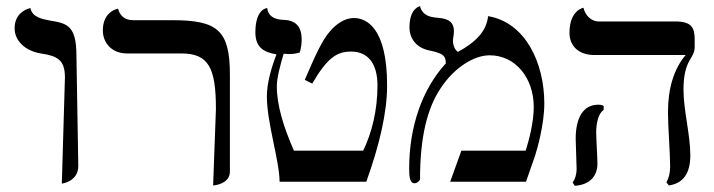

<svg xmlns="http://www.w3.org/2000/svg" viewBox="-20 -585 2298 618"><path d="M179 6C179 6 232 0 232 -51L226 -406C226 -504 195 -510 140 -519C119 -523 83 -529 78 -559C78 -559 27 -550 27 -494C27 -453 62 -421 111 -413C164 -405 189 -393 189 -336Z M666 12C666 12 720 9 720 -33V-344C720 -487 681 -520 535 -520H409C382 -520 366 -534 360 -557C360 -557 311 -550 311 -487C311 -446 341 -413 388 -413H563C651 -413 675 -368 675 -234Z M870 -410C853 -366 839 -317 839 -275C839 -189 879 -71 880 0H1159C1201 -117 1226 -222 1226 -310C1226 -495 1160 -527 1119 -527C1090 -527 1062 -508 1042 -484C1016 -455 993 -402 961 -328L985 -316C1034 -400 1065 -419 1110 -419C1164 -419 1195 -381 1195 -310C1195 -230 1177 -158 1149 -100H926C893 -176 871 -245 871 -308C871 -334 882 -375 893 -412C899 -412 905 -411 911 -411C923 -411 935 -413 945 -416C949 -430 951 -444 951 -458C951 -499 932 -520 893 -521C860 -522 843 -535 840 -559C840 -559 802 -558 802 -481C802 -432 829 -417 870 -410Z M1551 -533C1546 -483 1509 -448 1454 -418C1444 -424 1438 -440 1438 -453C1438 -466 1441 -468 1441 -485C1441 -522 1411 -526 1386 -528C1366 -530 1340 -534 1332 -565C1332 -565 1298 -560 1298 -497C1298 -462 1319 -432 1360 -423C1404 -414 1415 -407 1415 -381C1339 -298 1297 -178 1297 -42C1297 -14 1300 5 1314 5C1323 5 1332 -4 1332 -9C1332 -143 1355 -237 1399 -302C1442 -367 1505 -407 1556 -407C1640 -407 1698 -333 1698 -241C1698 -191 1683 -135 1672 -100H1465L1429 0H1673L1702 -83C1709 -104 1732 -185 1732 -252C1732 -383 1671 -513 1551 -533Z M1899 -159C1899 -191 1907 -221 1923 -231V-244C1918 -247 1912 -248 1906 -248C1857 -248 1833 -206 1833 -138C1833 -119 1836 -59 1836 -41C1836 -25 1831 -7 1823 2L1830 13C1879 10 1903 -19 1903 -58C1903 -77 1899 -140 1899 -159ZM2180 -296C2180 -396 2216 -394 2216 -434V-458C2216 -496 2206 -516 2153 -516H1907C1882 -516 1863 -537 1858 -560C1858 -560 1813 -553 1813 -479C1813 -438 1842 -408 1892 -408H2187C2149 -363 2130 -301 2130 -223C2130 -181 2137 -91 2137 -49C2137 -29 2133 -12 2125 2L2133 12C2179 5 2202 -27 2202 -85C2202 -151 2180 -230 2180 -296Z"/></svg>

Font: Libertinus Serif Display
Style: Regular
Weight: 400
Designer: Philipp H. Poll
Foundry: Khaled Hosny
Version: Version 6.1